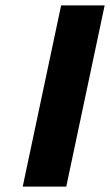

<svg xmlns="http://www.w3.org/2000/svg" viewBox="-20 -690 407 710"><path d="M206 -670 64 0H225L367 -670Z"/></svg>

Font: LT Wave Text Black Italic
Style: Regular
Weight: 900
Designer: Daniel Lyons
Version: Version 2.5 (Glyphs App)